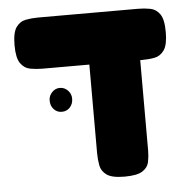

<svg xmlns="http://www.w3.org/2000/svg" viewBox="-46 -632 684 688"><g transform="rotate(-5 295.5 -288.5)"><path d="M116 -402Q93 -402 71.5 -406Q50 -410 36.5 -429.5Q23 -449 23 -494Q23 -540 36.5 -559Q50 -578 71.5 -582Q93 -586 115 -586H475Q498 -586 519 -582Q540 -578 553.5 -559Q567 -540 567 -494Q567 -449 553.5 -429.5Q540 -410 519 -406Q498 -402 474 -402ZM375 9Q330 9 311 -4.5Q292 -18 288 -39.5Q284 -61 284 -84V-451L467 -434V-77Q467 -56 463 -36Q459 -16 439.5 -3.5Q420 9 375 9ZM171 -242Q154 -242 142.5 -254.5Q131 -267 131 -286Q131 -303 143 -315.5Q155 -328 171 -328Q188 -328 200 -315.5Q212 -303 212 -286Q212 -267 200.5 -254.5Q189 -242 171 -242Z"/></g></svg>

Font: Fredoka
Style: Bold
Weight: 700
Designer: Ben Nathan
Foundry: Milena B. Brandão, Ben Nathan
Version: Version 2.001